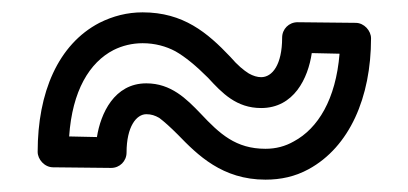

<svg xmlns="http://www.w3.org/2000/svg" viewBox="-20 -449 661 311"><path d="M403 -274C456 -274 479 -322 485 -363L530 -362C524 -288 495 -241 456 -220C442 -212 427 -208 410 -208C362 -208 336 -232 305 -265C282 -289 257 -314 217 -314C165 -314 143 -265 137 -227L92 -228C97 -302 125 -348 164 -368C178 -375 194 -379 211 -379C231 -379 249 -374 264 -366C280 -357 298 -342 317 -323C340 -298 363 -274 403 -274ZM403 -324C397 -324 390 -326 383 -330C375 -335 365 -343 353 -357C316 -396 277 -429 211 -429C186 -429 163 -423 141 -412C74 -377 41 -299 41 -203C41 -191 52 -178 66 -178L160 -177C174 -177 185 -188 185 -202C185 -244 201 -264 217 -264C225 -264 231 -262 238 -258C246 -252 256 -243 268 -231C300 -198 340 -158 410 -158C435 -158 458 -163 480 -175C546 -211 581 -291 581 -387C581 -399 570 -412 556 -412L462 -413C448 -413 437 -402 437 -388C437 -344 421 -324 403 -324Z"/></svg>

Font: Asimov
Style: NarOu
Weight: 500
Designer: Google
Version: Version 2.000980; 2014